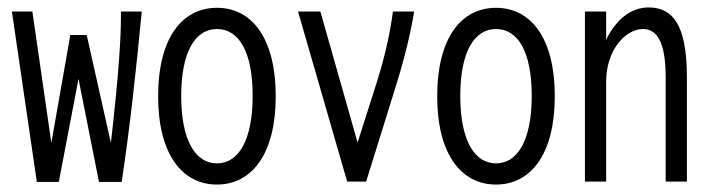

<svg xmlns="http://www.w3.org/2000/svg" viewBox="-20 -488 1915 516"><path d="M79 1H138L191 -276L246 1H307C330 -151 346 -302 361 -457H305V-442C305 -390 300 -295 278 -104L213 -394H169L118 -104L67 -457H12Z M563 8C656 8 721 -73 721 -229C721 -387 656 -467 563 -467C470 -467 405 -387 405 -229C405 -73 470 8 563 8ZM563 -49C505 -49 467 -111 467 -230C467 -351 506 -410 563 -410C621 -410 659 -351 659 -230C659 -111 621 -49 563 -49Z M913 0H964L1044 -257C1068 -334 1084 -401 1093 -457H1036C1029 -404 1016 -341 993 -268L941 -105L841 -457H781Z M1313 8C1406 8 1471 -73 1471 -229C1471 -387 1406 -467 1313 -467C1220 -467 1155 -387 1155 -229C1155 -73 1220 8 1313 8ZM1313 -49C1255 -49 1217 -111 1217 -230C1217 -351 1256 -410 1313 -410C1371 -410 1409 -351 1409 -230C1409 -111 1371 -49 1313 -49Z M1552 0H1609V-268C1609 -355 1662 -410 1708 -410C1745 -410 1769 -376 1769 -280V0H1826V-282C1826 -426 1785 -468 1723 -468C1677 -468 1636 -437 1609 -381V-457H1552Z"/></svg>

Font: Inconsolata Condensed
Style: Regular
Weight: 400
Width: 3
Monospace: yes
Designer: Raph Levien, Cyreal, Brenton Simpson
Foundry: Raph Levien, Cyreal, Google
Version: Version 3.100